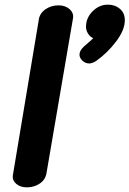

<svg xmlns="http://www.w3.org/2000/svg" viewBox="-20 -815 557 826"><path d="M35 -59 147 -731Q151 -758 175.5 -775Q200 -792 232 -792Q261 -792 279.5 -775.5Q298 -759 294 -736L180 -70Q175 -41 150.5 -25Q126 -9 96 -9Q68 -9 50.5 -23.5Q33 -38 35 -59ZM517 -728Q517 -686 479.5 -636.5Q442 -587 394 -553Q377 -542 364 -542Q347 -542 334.5 -554Q322 -566 322 -580Q322 -596 339 -613Q345 -619 359 -630.5Q373 -642 381 -651Q368 -656 359 -670Q350 -684 350 -700Q350 -738 378.5 -766.5Q407 -795 444 -795Q475 -795 496 -777Q517 -759 517 -728Z"/></svg>

Font: Mali
Style: Bold Italic
Weight: 700
Italic angle: -10°
Version: Version 1.000; ttfautohint (v1.6)